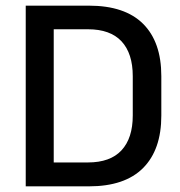

<svg xmlns="http://www.w3.org/2000/svg" viewBox="-20 -659 638 679"><path d="M139.5 0V-84.5H291Q370 -84.5 409.8 -127.5Q449.5 -170.5 449.5 -250.5V-389.5Q449.5 -470 409.8 -512.8Q370 -555.5 291 -555.5H139V-639H294.5Q421.5 -639 486 -574.8Q550.5 -510.5 550.5 -390V-250Q550.5 -129.5 486 -64.8Q421.5 0 294.5 0ZM71 0V-639H170V0Z"/></svg>

Font: Anek Telugu Medium
Style: Regular
Weight: 500
Designer: Omkar Bhoir (Telugu), Yesha Goshar (Latin)
Foundry: Ek Type
Version: Version 1.003